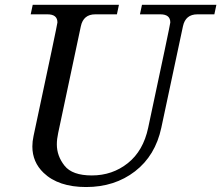

<svg xmlns="http://www.w3.org/2000/svg" viewBox="-20 -752 905 785"><path d="M332 12.7Q218.8 12.7 158.2 -45.4Q112.3 -89.4 112.3 -153.3Q112.3 -173.8 117.2 -196.3Q214.8 -652.8 214.8 -660.2Q214.8 -693.4 174.3 -693.4H105.5L113.8 -732.4H466.3L458 -693.4H369.6Q320.8 -693.4 310.5 -644.5L217.8 -208Q212.4 -183.1 212.4 -161.6Q212.4 -114.3 243.9 -74.5Q275.4 -34.7 355.5 -34.7Q439.5 -34.7 502.7 -85Q565.9 -135.3 585.9 -230Q676.3 -652.8 676.3 -660.2Q676.3 -693.4 635.7 -693.4H552.2L560.5 -732.4H864.7L856.4 -693.4H787.1Q738.3 -693.4 728 -644.5L639.6 -230Q615.2 -115.7 532 -51.5Q448.7 12.7 332 12.7Z"/></svg>

Font: Munson
Style: Italic
Weight: 400
Italic angle: -12°
Designer: Paul James MIller
Foundry: High-Logic / Made with FontCreator
Version: Version 2.10;May 5, 2019;FontCreator 11.5.0.2430 64-bit